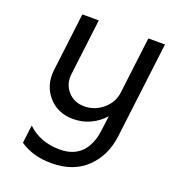

<svg xmlns="http://www.w3.org/2000/svg" viewBox="-137 -604 868 965"><g transform="rotate(20 297.0 -122.0)"><path d="M580 -500 517 13Q504 121 433.5 188.5Q363 256 247 256Q146 256 78 208L90 112Q158 177 263 177Q336 177 377.5 134Q419 91 428 13L438 -64Q369 10 273 10Q190 10 140 -48Q90 -106 100 -189L138 -500H226L189 -198Q183 -144 216.5 -106.5Q250 -69 304 -69Q360 -69 404 -106.5Q448 -144 454 -198L491 -500Z"/></g></svg>

Font: Orkney
Style: Italic
Weight: 400
Italic angle: -7°
Designer: Samuel Oakes and Alfredo Marco Pradil
Foundry: Alfredo Marco Pradil
Version: 1.0; ttfautohint (v1.5)